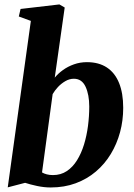

<svg xmlns="http://www.w3.org/2000/svg" viewBox="-20 -837 606 868"><path d="M227.5 -486Q242.5 -504.5 264.8 -520.5Q287 -536.5 314.5 -546.2Q342 -556 373 -556Q426.5 -556 463 -532Q499.5 -508 518.2 -462Q537 -416 537 -349.5Q537 -292.5 522.8 -239.5Q508.5 -186.5 481 -141Q453.5 -95.5 413.5 -61.5Q373.5 -27.5 322.2 -8.5Q271 10.5 209 10.5Q179.5 10.5 147.8 3.8Q116 -3 93.5 -10.5L15 10L119.5 -742.5L65 -762.5L73 -796.5L248.5 -817L272.5 -803ZM170 -57.5Q179 -52 191.5 -48.8Q204 -45.5 219.5 -45.5Q255 -45.5 282 -63.5Q309 -81.5 328.2 -112.5Q347.5 -143.5 359.8 -183.5Q372 -223.5 377.8 -267.8Q383.5 -312 383.5 -355.5Q383.5 -409 366.8 -445Q350 -481 314 -481Q294 -481 275.5 -470.2Q257 -459.5 242.2 -443.8Q227.5 -428 218 -411.5Z"/></svg>

Font: Merriweather 48pt ExtraBold
Style: Italic
Weight: 800
Italic angle: -7.8°
Version: Version 2.101